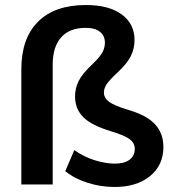

<svg xmlns="http://www.w3.org/2000/svg" viewBox="-20 -735 693 765"><path d="M436 10Q382 10 329.5 -6.5Q277 -23 240 -53L276 -137Q314 -110 357.5 -96.5Q401 -83 438 -83Q475 -83 496 -98.5Q517 -114 517 -142Q517 -165 496.5 -180.5Q476 -196 422 -212Q343 -236 311 -269Q279 -302 279 -351Q279 -383 293.5 -412.5Q308 -442 351 -482Q377 -507 387.5 -525.5Q398 -544 398 -565Q398 -592 378.5 -608Q359 -624 321 -624Q257 -624 223.5 -586Q190 -548 190 -478V0H65V-459Q65 -582 131.5 -648.5Q198 -715 322 -715Q414 -715 465 -677.5Q516 -640 516 -576Q516 -541 501 -511Q486 -481 448 -446Q416 -416 405 -399.5Q394 -383 394 -366Q394 -345 414.5 -329.5Q435 -314 492 -297Q566 -275 598.5 -239Q631 -203 631 -149Q631 -77 578 -33.5Q525 10 436 10Z"/></svg>

Font: Nunito Sans
Style: Bold
Weight: 700
Designer: Vernon Adams
Foundry: Vernon Adams
Version: Version 3.101; ttfautohint (v1.8.4.7-5d5b);gftools[0.9.27]